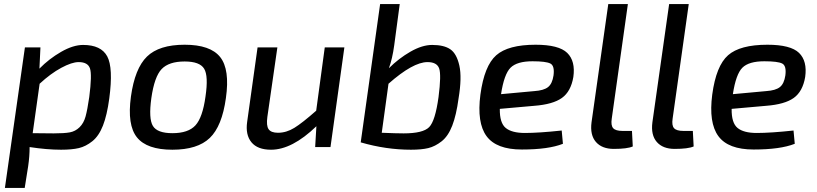

<svg xmlns="http://www.w3.org/2000/svg" viewBox="-20 -720 4001 940"><path d="M178 -488 173 -384Q220 -432 279 -466Q338 -500 387 -500Q475 -500 505 -444Q535 -388 515 -238Q504 -156 484 -105Q464 -54 432 -28.5Q400 -3 366 5Q332 13 279 13Q210 13 125 0Q125 45 118 93L101 200H4L102 -488ZM174 -310 140 -68Q187 -67 243 -67Q295 -67 322 -72Q349 -77 369.5 -97Q390 -117 399 -150Q408 -183 417 -245Q431 -354 420.5 -385Q410 -416 365 -416Q332 -416 280 -388Q228 -360 174 -310Z M884 -501Q1010 -501 1058 -440.5Q1106 -380 1086 -240Q1067 -102 1007 -44.5Q947 13 824 13Q699 13 650.5 -47.5Q602 -108 621 -247Q640 -385 699.5 -443Q759 -501 884 -501ZM884 -419Q807 -419 771.5 -382Q736 -345 721 -240Q707 -139 728.5 -103.5Q750 -68 824 -68Q902 -68 937 -106.5Q972 -145 986 -247Q1001 -348 979.5 -383.5Q958 -419 884 -419Z M1666 -488 1598 0H1523L1529 -102Q1410 13 1307 13Q1241 13 1211 -23.5Q1181 -60 1190 -123L1241 -488H1338L1289 -148Q1283 -105 1295 -87.5Q1307 -70 1341 -70Q1382 -70 1421 -94Q1460 -118 1528 -178L1570 -488Z M1937 -700 1910 -498Q1901 -432 1884 -386Q1932 -434 1989.5 -467Q2047 -500 2096 -500Q2154 -500 2185 -478.5Q2216 -457 2229 -398.5Q2242 -340 2225 -238Q2214 -156 2194 -104.5Q2174 -53 2142 -28Q2110 -3 2077 5Q2044 13 1992 13Q1870 13 1746 -23L1841 -700ZM1882 -310 1849 -70Q1921 -67 1956 -67Q2051 -67 2081 -97.5Q2111 -128 2127 -245Q2141 -354 2130 -385Q2119 -416 2073 -416Q2002 -416 1882 -310Z M2730 -81 2736 -16Q2665 12 2535 12Q2410 12 2362 -53.5Q2314 -119 2332 -257Q2351 -398 2409.5 -449.5Q2468 -501 2602 -501Q2716 -501 2757 -461Q2798 -421 2787 -343Q2775 -272 2731 -240.5Q2687 -209 2596 -202L2427 -187Q2426 -118 2456 -93.5Q2486 -69 2550 -69Q2618 -69 2730 -81ZM2433 -259 2596 -274Q2642 -277 2663 -293.5Q2684 -310 2690 -351Q2696 -398 2674.5 -409Q2653 -420 2587 -420Q2511 -420 2479.5 -388.5Q2448 -357 2433 -259Z M3054 -700 2975 -139Q2970 -106 2982 -92.5Q2994 -79 3028 -79H3074L3078 -3Q3051 9 2985 9Q2927 9 2897.5 -25Q2868 -59 2876 -121L2958 -700Z M3352 -700 3273 -139Q3268 -106 3280 -92.5Q3292 -79 3326 -79H3372L3376 -3Q3349 9 3283 9Q3225 9 3195.5 -25Q3166 -59 3174 -121L3256 -700Z M3865 -81 3871 -16Q3800 12 3670 12Q3545 12 3497 -53.5Q3449 -119 3467 -257Q3486 -398 3544.5 -449.5Q3603 -501 3737 -501Q3851 -501 3892 -461Q3933 -421 3922 -343Q3910 -272 3866 -240.5Q3822 -209 3731 -202L3562 -187Q3561 -118 3591 -93.5Q3621 -69 3685 -69Q3753 -69 3865 -81ZM3568 -259 3731 -274Q3777 -277 3798 -293.5Q3819 -310 3825 -351Q3831 -398 3809.5 -409Q3788 -420 3722 -420Q3646 -420 3614.5 -388.5Q3583 -357 3568 -259Z"/></svg>

Font: Exo 2.0 Medium
Style: Italic
Weight: 500
Italic angle: -8°
Designer: Natanael Gama
Version: Version 1.001;PS 001.001;hotconv 1.0.70;makeotf.lib2.5.58329